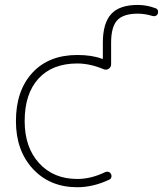

<svg xmlns="http://www.w3.org/2000/svg" viewBox="-20 -785 674 794"><path d="M549.8 -764.6Q586.9 -764.6 623 -751Q629.9 -749 632.8 -742.2Q633.8 -739.3 633.8 -735.4Q633.8 -732.4 632.8 -729.5Q630.9 -722.7 624.5 -719.7Q618.2 -716.8 611.3 -718.8Q579.1 -728.5 549.8 -728.5Q490.2 -728.5 464.8 -701.2Q439.5 -673.8 439.5 -608.4V-519.5Q439.5 -506.8 429.2 -500.5Q418.9 -494.1 408.2 -499Q351.6 -522.5 299.8 -522.5Q196.3 -522.5 139.2 -460Q82 -397.5 82 -284.2Q82 -175.8 141.6 -110.4Q201.2 -44.9 299.8 -44.9Q356.4 -44.9 415 -73.2Q421.9 -76.2 428.7 -74.2Q435.5 -72.3 439 -65.4Q442.4 -58.6 440.4 -51.8Q438.5 -44.9 431.6 -42Q365.2 -10.7 299.8 -10.7Q186.5 -10.7 116.2 -86.4Q45.9 -162.1 45.9 -284.2Q45.9 -410.2 113.8 -483.9Q181.6 -557.6 299.8 -557.6Q360.4 -557.6 401.4 -542Q405.3 -540 405.3 -544.9V-608.4Q405.3 -688.5 439.5 -726.6Q473.6 -764.6 549.8 -764.6Z"/></svg>

Font: Gen Jyuu Gothic ExtraLight
Style: Regular
Weight: 100
Designer: [Source Han Sans]
Ryoko NISHIZUKA  (kana & ideographs); Paul D. Hunt (Latin, Greek & Cyrillic); Wenlong ZHANG  (bopomofo
Version: Version 1.002.20150607